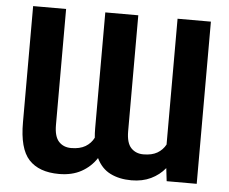

<svg xmlns="http://www.w3.org/2000/svg" viewBox="-52 -788 1025 858"><g transform="rotate(5 460.5 -359.5)"><path d="M725.1 0 718.3 -58.1Q692.4 -26.4 654.5 -8.3Q616.7 9.8 567.4 9.8Q513.2 9.8 472.9 -10.3Q432.6 -30.3 410.6 -76.2Q384.3 -36.1 342.5 -13.2Q300.8 9.8 242.7 9.8Q152.8 9.8 107.4 -39.3Q62 -88.4 62.5 -207.5V-727.5H210.4V-207.5Q210.4 -155.3 231.4 -132.8Q252.4 -110.4 286.6 -110.4Q325.7 -110.4 350.6 -125.2Q375.5 -140.1 388.2 -165.5Q386.2 -185.5 386.2 -207.5V-727.5H534.2V-207.5Q534.2 -155.3 555.4 -132.8Q576.7 -110.4 610.8 -110.4Q648.9 -110.4 673.1 -124.5Q697.3 -138.7 710.4 -163.1V-727.5H859.9V0Z"/></g></svg>

Font: Inter Tight
Style: Bold
Weight: 700
Designer: Rasmus Andersson
Foundry: rsms
Version: Version 3.004; ttfautohint (v1.8.4.7-5d5b)